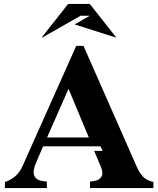

<svg xmlns="http://www.w3.org/2000/svg" viewBox="-20 -955 804 975"><path d="M458 -189H501L490 -212H199L166 -136Q144 -87 154 -63Q164 -39 201 -35L218 -33V0H5V-31Q30 -38 55 -58Q80 -78 96 -115L367 -722H404L675 -107Q690 -74 708 -56Q726 -38 759 -31V0H437V-33L454 -35Q482 -38 494 -56Q506 -74 493 -106ZM219 -257H431L328 -504ZM196 -765H192L326 -935H436L570 -765H566L359 -831L436 -875H389Z"/></svg>

Font: Redaction
Style: Bold
Weight: 700
Designer: Jeremy Mickel / Forest Young
Foundry: MCKL
Version: Version 2.001; Redaction Bold